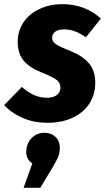

<svg xmlns="http://www.w3.org/2000/svg" viewBox="-48 -571 504 921"><path d="M436 -482 364 -392Q312 -430 259 -430Q232 -430 217 -419Q202 -408 202 -390Q202 -372 219.5 -359.5Q237 -347 291 -326Q350 -302 379.5 -266.5Q409 -231 409 -174Q409 -119 381.5 -75.5Q354 -32 302 -7Q250 18 179 18Q115 18 61.5 -5Q8 -28 -28 -67L57 -154Q114 -102 177 -102Q208 -102 225 -115.5Q242 -129 242 -151Q242 -173 224.5 -187Q207 -201 155 -222Q94 -246 65.5 -280Q37 -314 37 -370Q37 -421 63.5 -462Q90 -503 139.5 -527Q189 -551 253 -551Q307 -551 354.5 -532.5Q402 -514 436 -482ZM239 137Q239 161 231 181Q223 201 202 236L145 330H65L107 213Q78 194 78 159Q78 118 103 92Q128 66 165 66Q198 66 218.5 86Q239 106 239 137Z"/></svg>

Font: Fira Sans Condensed ExtraBold
Style: Italic
Weight: 800
Width: 3
Italic angle: -8°
Designer: bBox Type GmbH & Carrois Corporate GbR & Edenspiekermann AG
Foundry: bBox Type GmbH & Carrois Corporate GbR & Edenspiekermann AG
Version: Version 4.301